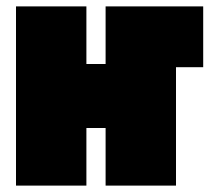

<svg xmlns="http://www.w3.org/2000/svg" viewBox="-20 -580 665 600"><path d="M30 0V-560H250V-380H310V-560H615V-370H530V0H310V-180H250V0Z"/></svg>

Font: Tektur Condensed Black
Style: Regular
Weight: 900
Width: 3
Designer: Adam Jagosz
Foundry: Adam Jagosz
Version: Version 1.005;gftools[0.9.30]